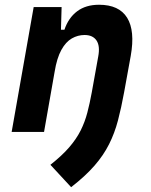

<svg xmlns="http://www.w3.org/2000/svg" viewBox="-20 -547 626 796"><path d="M28.3 0 119.6 -517.6H235.4L231.9 -394L162.6 0ZM390.6 -527.3Q473.6 -527.3 507.1 -473.4Q540.5 -419.4 522 -315.4L494.6 -164.6Q482.9 -100.1 469 -47.4Q455.1 5.4 432.1 51Q409.2 96.7 371.6 139.9Q334 183.1 274.9 229L189 136.2Q237.3 98.1 267.1 63.5Q296.9 28.8 314.5 -6.3Q332 -41.5 342 -79.8Q352.1 -118.2 360.4 -163.6L387.2 -312.5Q395.5 -356.4 380.1 -379.2Q364.7 -401.9 330.6 -401.9Q302.7 -401.9 277.8 -387.7Q252.9 -373.5 234.4 -340.1Q215.8 -306.6 206.5 -249.5L230 -423.8H247.1Q263.7 -473.1 299.8 -500.2Q335.9 -527.3 390.6 -527.3Z"/></svg>

Font: Cascadia Code PL
Style: Italic
Weight: 400
Italic angle: -10°
Monospace: yes
Designer: Aaron Bell
Foundry: Saja Typeworks
Version: Version 2404.023